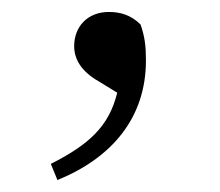

<svg xmlns="http://www.w3.org/2000/svg" viewBox="-20 -125 367 321"><path d="M76 176C167 139 224 72 224 -24C224 -48 222 -64 215 -84C199 -100 181 -105 162 -105C126 -105 104 -80 104 -48C104 -25 117 -5 145 11L176 30C162 87 128 117 65 149Z"/></svg>

Font: Harano Aji Mincho KR
Style: Regular
Weight: 400
Foundry: Masamichi Hosoda
Version: HaranoAjiMinchoKR-Regular version 20230610;ttx 4.39.4